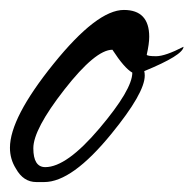

<svg xmlns="http://www.w3.org/2000/svg" viewBox="-30 -598 389 386"><path d="M261 -446Q261 -411 194 -329Q115 -232 59 -232H43Q17 -232 2 -259Q-10 -278 -10 -301Q-10 -361 77.5 -469.5Q165 -578 219 -578Q270 -578 270 -524Q270 -510 265 -488Q266 -485 284 -485Q302 -485 339 -504Q338 -487 260 -455Q261 -451 261 -446ZM196 -498Q162 -498 99.5 -418Q37 -338 37 -300Q37 -262 61 -262Q104 -262 170 -340Q236 -418 236 -452Q220 -461 196 -498Z"/></svg>

Font: Alex Brush
Style: Regular
Weight: 400
Designer: Robert E. Leuschke
Foundry: Robert E. Leuschke
Version: Version 1.003